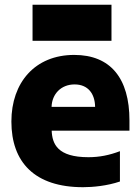

<svg xmlns="http://www.w3.org/2000/svg" viewBox="-20 -786 597 816"><path d="M118.3 -612.6H453.8V-766H118.3ZM530.2 -274.1C530.2 -453.5 449.6 -552.6 295.5 -552.6C128.9 -552.6 28.4 -435.4 28.4 -269.5C28.4 -96.6 127.1 9.6 333.1 9.6C374.3 9.6 435.4 3.9 489.7 -14.6V-143.5C445 -126.4 402 -117.9 355.8 -117.9C224.8 -117.9 202.1 -173.7 199.6 -230.8H530.2ZM199.2 -331.7C200.6 -386 239.3 -427.2 296.9 -427.2C354.4 -427.2 383.5 -387.4 384.2 -331.7Z"/></svg>

Font: TID UI Extra Bold
Style: Regular
Weight: 800
Designer: The TID Project Authors
Foundry: Bakken & Bæck
Version: Version 1.001;hotconv 1.0.109;makeotfexe 2.5.65596